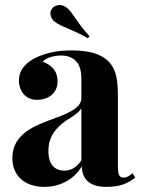

<svg xmlns="http://www.w3.org/2000/svg" viewBox="-20 -730 558 757"><path d="M262.7 -531.2Q311.5 -531.2 348.1 -521.2Q384.8 -511.2 409.2 -486.3Q419.9 -475.1 427 -461.4Q434.1 -447.8 438 -430.9Q441.9 -414.1 443.4 -393.3Q444.8 -372.6 444.8 -346.2V-74.2Q444.8 -49.8 449.5 -39.8Q454.1 -29.8 466.3 -29.8Q477.1 -29.8 485.8 -34.9Q494.6 -40 502.9 -46.9L513.2 -29.8Q490.2 -11.2 463.6 -2.2Q437 6.8 398.9 6.8Q371.6 6.8 353 0.2Q334.5 -6.3 323.5 -17.6Q312.5 -28.8 307.6 -43.5Q302.7 -58.1 302.7 -74.2Q290 -53.2 273.2 -37.8Q256.3 -22.5 237.3 -12.7Q218.3 -2.9 197.3 2Q176.3 6.8 155.3 6.8Q127.4 6.8 104 -0.7Q80.6 -8.3 64 -22.7Q47.4 -37.1 38.1 -58.3Q28.8 -79.6 28.8 -106.9Q28.8 -133.8 37.8 -155.5Q46.9 -177.2 64.5 -194.8Q82 -212.4 108.4 -226.8Q134.8 -241.2 169.4 -253.9Q197.3 -264.2 221.2 -273.4Q245.1 -282.7 262.7 -293Q280.3 -303.2 290.5 -315.4Q300.8 -327.6 300.8 -343.8V-421.9Q300.8 -441.4 296.4 -457.8Q292 -474.1 282.2 -486.1Q272.5 -498 256.8 -504.6Q241.2 -511.2 219.2 -511.2Q201.2 -511.2 181.4 -505.6Q161.6 -500 147.9 -486.8Q174.8 -477.5 190.9 -458.3Q207 -439 207 -408.2Q207 -392.6 201.2 -379.4Q195.3 -366.2 184.8 -356.7Q174.3 -347.2 159.2 -341.8Q144 -336.4 125.5 -336.4Q109.4 -336.4 96.2 -342.3Q83 -348.1 73.7 -358.4Q64.5 -368.7 59.6 -382.8Q54.7 -397 54.7 -413.6Q54.7 -441.4 70.3 -462.2Q85.9 -482.9 110.8 -497.1Q137.7 -512.2 174.8 -521.7Q211.9 -531.2 262.7 -531.2ZM300.8 -302.7Q293.9 -291.5 279.1 -280.3Q264.2 -269 238.8 -253.4Q225.6 -243.7 213.4 -232.4Q201.2 -221.2 191.7 -207Q182.1 -192.9 176.5 -175Q170.9 -157.2 170.9 -134.8Q170.9 -114.3 175.5 -99.4Q180.2 -84.5 188.7 -75.2Q197.3 -65.9 208.7 -61.5Q220.2 -57.1 233.4 -57.1Q252 -57.1 268.6 -66.2Q285.2 -75.2 300.8 -97.7ZM185.1 -695.8Q193.8 -707 206.5 -709Q214.8 -711.4 223.9 -709.2Q232.9 -707 241.2 -701.2Q251.5 -693.4 259.5 -682.9Q267.6 -672.4 276.9 -658.7Q286.1 -645 299.3 -627.2Q312.5 -609.4 333 -586.9L326.7 -579.1Q300.8 -593.8 280.8 -602.8Q260.7 -611.8 245.4 -618.4Q230 -625 218.3 -630.6Q206.5 -636.2 196.3 -644Q189.5 -648.9 185.3 -655.5Q181.2 -662.1 179.7 -668.5Q176.3 -683.6 185.1 -695.8Z"/></svg>

Font: SVN-Playfair Display
Style: Bold
Weight: 700
Designer: Claus Eggers Sørensen
Foundry: Claus Eggers Sørensen
Version: Version 1.004;PS 001.004;hotconv 1.0.70;makeotf.lib2.5.58329